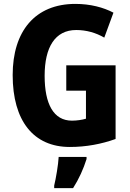

<svg xmlns="http://www.w3.org/2000/svg" viewBox="-20 -744 669 985"><path d="M320 -409V-279H421V-135C401 -129 374 -125 349 -125C255 -125 209 -210 209 -355C209 -501 262 -590 371 -590C423 -590 472 -576 515 -551L562 -679C511 -706 443 -724 367 -724C160 -724 45 -584 45 -359C45 -124 152 10 338 10C422 10 501 -5 573 -31V-409ZM424 72V61H281C279 101 267 171 258 208V221H355C385 174 408 123 424 72Z"/></svg>

Font: Noto Sans Khmer Condensed ExtraBold
Style: Regular
Weight: 800
Width: 3
Designer: Danh Hong and the Monotype Design Team
Foundry: Monotype Imaging Inc.
Version: Version 2.004